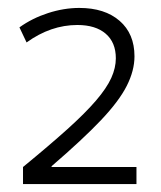

<svg xmlns="http://www.w3.org/2000/svg" viewBox="-20 -756 407 484"><path d="M38 -335Q105 -390 150 -430.5Q195 -471 222 -502.5Q249 -534 260.5 -559.5Q272 -585 272 -609Q272 -649 246.5 -671Q221 -693 175 -693Q108 -693 47 -649L29 -687Q61 -710 101 -723Q141 -736 180 -736Q244 -736 281.5 -703.5Q319 -671 319 -614Q319 -578 299.5 -539.5Q280 -501 234.5 -453Q189 -405 110 -337V-335H324V-292H38Z"/></svg>

Font: M PLUS 1 Thin Light
Style: Regular
Weight: 300
Version: Version 1.001